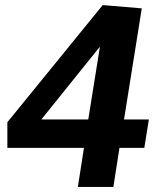

<svg xmlns="http://www.w3.org/2000/svg" viewBox="-20 -737 621 757"><path d="M469 -266H567L549 -154H451L427 0H287L311 -154H9V-255L385 -717L539 -704ZM374 -553 143 -266H328Z"/></svg>

Font: Bitter Pro
Style: Bold Italic
Weight: 700
Italic angle: -9°
Designer: Sol Matas, and Bitter project Authors
Foundry: Sol Matas
Version: Version 1.010